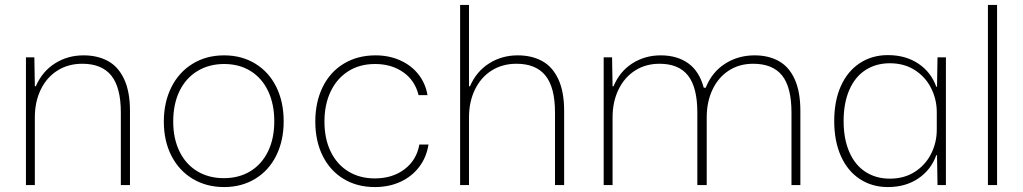

<svg xmlns="http://www.w3.org/2000/svg" viewBox="-20 -749 4140 777"><path d="M85 -517H119L121 -400H125Q151 -460 202.5 -492.5Q254 -525 318 -525Q375 -525 417 -502Q459 -479 482.5 -428.5Q506 -378 506 -300V0H469V-294Q469 -395 430.5 -443Q392 -491 313 -491Q256 -491 212.5 -463.5Q169 -436 145 -386.5Q121 -337 121 -274V0H85Z M643 -257Q643 -335 673.5 -396Q704 -457 759.5 -491Q815 -525 887 -525Q958 -525 1013 -491.5Q1068 -458 1098 -397.5Q1128 -337 1128 -258Q1128 -180 1098 -119.5Q1068 -59 1013 -25.5Q958 8 887 8Q815 8 759.5 -25.5Q704 -59 673.5 -119Q643 -179 643 -257ZM1090 -258Q1090 -327 1065.5 -379.5Q1041 -432 995 -461Q949 -490 887 -490Q826 -490 779 -461.5Q732 -433 706.5 -380.5Q681 -328 681 -257Q681 -189 706 -137Q731 -85 777.5 -56.5Q824 -28 886 -28Q947 -28 993 -56Q1039 -84 1064.5 -136Q1090 -188 1090 -258Z M1256 -257Q1256 -336 1286 -397Q1316 -458 1371.5 -491.5Q1427 -525 1500 -525Q1554 -525 1599 -505Q1644 -485 1673 -448.5Q1702 -412 1710 -364H1674Q1659 -424 1611.5 -457Q1564 -490 1498 -490Q1435 -490 1389 -460.5Q1343 -431 1318 -378.5Q1293 -326 1293 -257Q1293 -187 1318.5 -135Q1344 -83 1390 -55Q1436 -27 1497 -27Q1568 -27 1617 -64Q1666 -101 1677 -164H1714Q1706 -112 1676 -73Q1646 -34 1600 -13Q1554 8 1497 8Q1425 8 1370.5 -25Q1316 -58 1286 -118Q1256 -178 1256 -257Z M1842 -729H1878V-400H1882Q1908 -460 1959.5 -492.5Q2011 -525 2075 -525Q2132 -525 2174 -502Q2216 -479 2239.5 -428.5Q2263 -378 2263 -300V0H2226V-294Q2226 -395 2187.5 -443Q2149 -491 2070 -491Q2013 -491 1969.5 -463.5Q1926 -436 1902 -386.5Q1878 -337 1878 -274V0H1842Z M2423 -517H2457L2459 -400H2463Q2488 -460 2539 -492.5Q2590 -525 2654 -525Q2720 -525 2765 -493Q2810 -461 2828 -394H2836Q2861 -457 2914 -491Q2967 -525 3034 -525Q3090 -525 3131.5 -502Q3173 -479 3196 -428.5Q3219 -378 3219 -300V0H3183V-294Q3183 -396 3145 -443.5Q3107 -491 3028 -491Q2972 -491 2929.5 -463.5Q2887 -436 2863.5 -386.5Q2840 -337 2840 -274V0H2802V-294Q2802 -395 2764.5 -443Q2727 -491 2649 -491Q2593 -491 2550 -463.5Q2507 -436 2483 -386.5Q2459 -337 2459 -274V0H2423Z M3356 -259Q3356 -341 3383 -401Q3410 -461 3459.5 -493.5Q3509 -526 3573 -526Q3645 -526 3696.5 -491.5Q3748 -457 3769 -398H3772L3774 -517H3808V0H3774L3772 -121H3769Q3748 -62 3696.5 -27Q3645 8 3573 8Q3509 8 3459.5 -24.5Q3410 -57 3383 -117.5Q3356 -178 3356 -259ZM3771 -224V-295Q3771 -347 3748 -392.5Q3725 -438 3682 -465.5Q3639 -493 3581 -493Q3525 -493 3482.5 -465.5Q3440 -438 3417 -385Q3394 -332 3394 -259Q3394 -187 3417 -134Q3440 -81 3482.5 -53.5Q3525 -26 3581 -26Q3639 -26 3682 -53.5Q3725 -81 3748 -126.5Q3771 -172 3771 -224Z M3978 -729H4015V0H3978Z"/></svg>

Font: Mona Sans VF XLt
Style: Regular
Weight: 200
Designer: Deni Anggara
Foundry: GitHub
Version: Version 2.000;Glyphs 3.2.3 (3260)